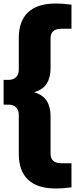

<svg xmlns="http://www.w3.org/2000/svg" viewBox="-22 -838 424 1088"><path d="M293.5 230Q189.5 230 137 180.2Q84.5 130.5 84.5 34.5V-187.5Q84.5 -214.5 69 -229.8Q53.5 -245 27.5 -245H-1.5V-385.5H27.5Q53.5 -385.5 69 -400.8Q84.5 -416 84.5 -443V-623Q84.5 -718.5 137 -768.2Q189.5 -818 293.5 -818Q319.5 -818 341.8 -816Q364 -814 383 -811.5V-675H325Q264.5 -675 264.5 -620.5V-451Q264.5 -399 243 -364.5Q221.5 -330 171 -315.5Q221.5 -300.5 243 -266.2Q264.5 -232 264.5 -179.5V32.5Q264.5 87 325 87H383V223.5Q364 226 341.8 228Q319.5 230 293.5 230Z"/></svg>

Font: Encode Sans SemiCondensed SemiCondensed ExtraBold
Style: Regular
Weight: 800
Width: 4
Designer: Multiple Designers
Foundry: Impallari Type
Version: Version 3.000; ttfautohint (v1.8.3) -l 8 -r 50 -G 200 -x 14 